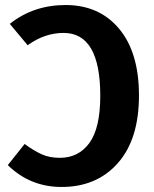

<svg xmlns="http://www.w3.org/2000/svg" viewBox="-20 -728 611 764"><path d="M241 -708Q375 -708 454 -613.5Q533 -519 533 -348Q533 -174 449 -79Q365 16 225 16Q100 16 11 -71L78 -155Q115 -128 146 -114Q177 -100 218 -100Q293 -100 336 -159.5Q379 -219 379 -347Q379 -597 233 -597Q158 -597 90 -548L19 -633Q113 -708 241 -708Z"/></svg>

Font: FiraGO SemiBold
Style: Regular
Weight: 600
Designer: bBox Type
Foundry: bBox Type GmbH
Version: Version 1.001;PS 001.001;hotconv 1.0.88;makeotf.lib2.5.64775